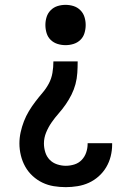

<svg xmlns="http://www.w3.org/2000/svg" viewBox="-20 -548 540 791"><path d="M250 -362Q233 -362 217 -367Q201 -372 189 -383.5Q177 -395 172 -411.5Q167 -428 167 -445Q167 -462 172 -478Q177 -494 189 -506Q201 -518 217 -523Q233 -528 250 -528Q267 -528 283 -523Q299 -518 311 -506Q323 -494 328 -478Q333 -462 333 -445Q333 -428 328 -411.5Q323 -395 311 -383.5Q299 -372 283 -367Q267 -362 250 -362ZM251 223Q226 223 201.5 219Q177 215 155 204.5Q133 194 114.5 177Q96 160 84 138.5Q72 117 66 92.5Q60 68 60 43Q60 20 65 -3Q70 -26 78.5 -48Q87 -70 99 -90Q111 -110 125.5 -129Q140 -148 155 -165.5Q170 -183 181 -203.5Q192 -224 196 -247.5Q200 -271 200 -295H300Q300 -271 298.5 -247.5Q297 -224 291 -201.5Q285 -179 274.5 -158Q264 -137 250.5 -117.5Q237 -98 221.5 -80.5Q206 -63 192.5 -43.5Q179 -24 170 -2Q161 20 161 43Q161 61 166.5 79Q172 97 184.5 110Q197 123 215 129Q233 135 251 135Q269 135 286.5 129.5Q304 124 316.5 111Q329 98 335 80.5Q341 63 341 45V42H442V48Q442 72 436 96Q430 120 417.5 141Q405 162 386.5 178.5Q368 195 346 205Q324 215 299.5 219Q275 223 251 223Z"/></svg>

Font: Iosevka Curly Semibold
Style: Regular
Weight: 600
Monospace: yes
Designer: Belleve Invis
Foundry: Belleve Invis
Version: Version 22.1.2; ttfautohint (v1.8.4)